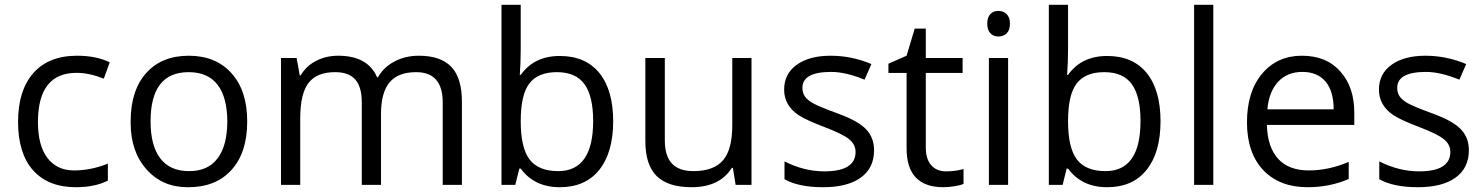

<svg xmlns="http://www.w3.org/2000/svg" viewBox="-20 -780 6262 810"><path d="M140.1 -265.1Q140.1 -166 180.2 -113.5Q220.2 -61 292.2 -61Q364.3 -61 435.1 -89.8V-18.1Q380.4 9.8 299.8 9.8Q183.6 9.8 119.6 -61.5Q56.2 -132.8 56.2 -265.6Q56.2 -398.4 120.6 -471.7Q185.5 -544.9 305.2 -544.9Q386.2 -544.9 442.9 -517.1L418 -448.2Q356 -472.7 303.2 -472.7Q140.1 -472.7 140.1 -265.1Z M775.9 -475.6Q615.2 -475.6 615.2 -268.1Q615.2 -165.5 656.2 -111.8Q697.3 -58.1 777.3 -58.1Q856.4 -57.6 897.5 -111.3Q938.5 -165 939 -267.6Q938.5 -370.1 897.5 -422.9Q856.4 -475.6 775.9 -475.6ZM531.2 -268.1Q531.2 -398.4 596.7 -471.7Q662.1 -544.9 776.4 -544.9Q890.6 -544.9 957 -470.7Q1023.4 -396.5 1022.9 -266.6Q1022.9 -136.7 957 -63.5Q891.1 9.8 774.9 9.8Q772.9 9.8 771 9.8Q665 9.8 598.1 -65.4Q531.2 -140.6 531.2 -261.2Q531.2 -264.6 531.2 -268.1Z M1847.7 -348.1Q1847.7 -475.6 1735.4 -475.6Q1659.7 -475.6 1623.5 -432.6Q1587.4 -389.6 1587.4 -298.8V0H1506.3V-348.1Q1506.3 -413.1 1479 -444.3Q1451.7 -475.6 1393.6 -475.6Q1316.9 -475.6 1281.7 -430.2Q1246.6 -384.8 1246.6 -280.8V0H1165.5V-535.2H1231.4L1244.6 -461.9H1248.5Q1271 -501 1313 -522.9Q1355 -544.9 1406.7 -544.9Q1531.7 -544.9 1570.8 -454.1H1574.7Q1598.1 -496.1 1644 -520.5Q1689.9 -544.9 1747.6 -544.9Q1839.4 -544.9 1884.3 -497.6Q1929.2 -450.2 1928.7 -349.1V0H1847.7Z M2335 -58.1Q2482.4 -58.1 2482.4 -269.5Q2482.4 -374 2445.8 -424.8Q2409.2 -475.6 2329.6 -475.6Q2250 -475.6 2213.4 -428.2Q2176.8 -380.9 2176.8 -268.6Q2176.8 -156.2 2214.4 -106.9Q2252 -58.1 2335 -58.1ZM2176.8 -759.8V-575.2Q2176.8 -516.1 2172.9 -463.9H2176.8Q2233.4 -543.9 2341.8 -543.9Q2450.2 -543.9 2508.8 -471.7Q2566.9 -399.4 2566.9 -267.6Q2566.4 -135.7 2507.8 -63Q2449.2 9.8 2341.8 9.8Q2234.4 9.8 2176.8 -68.8H2170.9L2153.8 0H2095.7V-759.8Z M2897.5 9.8Q2798.3 9.8 2750.5 -37.1Q2702.6 -84 2702.6 -185.1V-535.2H2784.7V-188Q2784.7 -122.1 2814.9 -89.8Q2845.2 -57.6 2907.7 -58.1Q2991.7 -58.6 3030.8 -104.5Q3069.8 -150.4 3069.3 -253.9V-535.2H3150.4V0H3083.5L3071.8 -71.8H3067.4Q3016.1 9.8 2897.5 9.8Z M3486.3 -476.6Q3365.2 -476.6 3365.2 -409.2Q3365.2 -387.7 3376 -372.6Q3386.7 -357.4 3411.1 -343.8Q3435.5 -330.1 3518.1 -299.8Q3600.6 -269.5 3634 -234.4Q3667.5 -199.2 3667.5 -146Q3667.5 -71.3 3611.6 -30.8Q3555.7 9.8 3452.4 9.8Q3349.1 9.8 3289.6 -23.9V-99.1Q3372.6 -57.1 3457.5 -57.1Q3589.4 -57.1 3589.4 -139.2Q3589.4 -170.4 3562.3 -192.6Q3535.2 -214.8 3458 -244.1Q3380.9 -273.4 3349.6 -293.9Q3288.1 -335 3288.1 -401.9Q3288.1 -468.8 3341.3 -506.8Q3394.5 -544.9 3483.9 -544.9Q3573.2 -544.9 3656.2 -509.8L3627.4 -443.8Q3547.9 -476.6 3486.3 -476.6Z M3885.7 -535.2H4041V-472.2H3885.7V-157.2Q3885.7 -109.4 3908.4 -83.3Q3931.2 -57.1 3970.7 -57.1Q4010.3 -57.1 4044.9 -66.9V-4.4Q4033.2 1.5 4006.8 5.6Q3980.5 9.8 3960 9.8Q3804.7 9.8 3804.7 -153.8V-472.2H3728V-511.2L3804.7 -544.9L3838.9 -659.2H3885.7Z M4232.9 0H4151.9V-535.2H4232.9ZM4192.4 -733.9Q4213.4 -733.9 4227.1 -720.2Q4240.7 -706.5 4240.7 -680.2Q4240.7 -653.3 4227.1 -639.6Q4213.4 -626 4192.4 -626Q4171.4 -626 4158.2 -639.6Q4145 -653.3 4145 -680.7Q4145 -707 4158.2 -720.7Q4171.4 -734.4 4192.4 -733.9Z M4644 -58.1Q4791.5 -58.1 4791.5 -269.5Q4791.5 -374 4754.9 -424.8Q4718.3 -475.6 4638.7 -475.6Q4559.1 -475.6 4522.5 -428.2Q4485.8 -380.9 4485.8 -268.6Q4485.8 -156.2 4523.4 -106.9Q4561 -58.1 4644 -58.1ZM4485.8 -759.8V-575.2Q4485.8 -516.1 4481.9 -463.9H4485.8Q4542.5 -543.9 4650.9 -543.9Q4759.3 -543.9 4817.9 -471.7Q4876 -399.4 4876 -267.6Q4875.5 -135.7 4816.9 -63Q4758.3 9.8 4650.9 9.8Q4543.5 9.8 4485.8 -68.8H4480L4462.9 0H4404.8V-759.8Z M5098.6 0H5017.6V-759.8H5098.6Z M5606.4 -318.8Q5606.4 -395 5572.3 -435.8Q5538.1 -476.6 5474.4 -476.6Q5410.6 -476.6 5372.1 -435.1Q5333.5 -393.6 5326.7 -318.8ZM5634.8 -478Q5693.4 -413.1 5693.4 -304.2V-252.9H5324.7Q5327.1 -159.2 5372.1 -110.1Q5417 -61 5501.5 -61Q5585.9 -61 5669.9 -97.2V-24.9Q5590.3 9.8 5496.6 9.8Q5377.9 9.8 5309.1 -62.5Q5240.7 -135.3 5240.7 -264.2Q5240.7 -393.1 5304.4 -469Q5368.2 -544.9 5472.4 -544.9Q5576.7 -544.9 5634.8 -478Z M5995.6 -476.6Q5874.5 -476.6 5874.5 -409.2Q5874.5 -387.7 5885.3 -372.6Q5896 -357.4 5920.4 -343.8Q5944.8 -330.1 6027.3 -299.8Q6109.9 -269.5 6143.3 -234.4Q6176.8 -199.2 6176.8 -146Q6176.8 -71.3 6120.8 -30.8Q6064.9 9.8 5961.7 9.8Q5858.4 9.8 5798.8 -23.9V-99.1Q5881.8 -57.1 5966.8 -57.1Q6098.6 -57.1 6098.6 -139.2Q6098.6 -170.4 6071.5 -192.6Q6044.4 -214.8 5967.3 -244.1Q5890.1 -273.4 5858.9 -293.9Q5797.4 -335 5797.4 -401.9Q5797.4 -468.8 5850.6 -506.8Q5903.8 -544.9 5993.2 -544.9Q6082.5 -544.9 6165.5 -509.8L6136.7 -443.8Q6057.1 -476.6 5995.6 -476.6Z"/></svg>

Font: OpenSansHebrew-Regular
Style: Regular
Weight: 400
Foundry: Ascender Corporation, Yanek Iontef
Version: Version 2.001;PS 002.001;hotconv 1.0.70;makeotf.lib2.5.58329